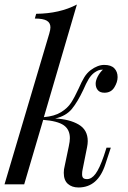

<svg xmlns="http://www.w3.org/2000/svg" viewBox="-29 -815 564 849"><path d="M491 -474Q491 -452 476.5 -428.5Q462 -405 433 -405Q413 -405 403.5 -416.5Q394 -428 394 -445Q394 -459 403 -476.5Q412 -494 426 -507H424Q413 -507 405 -503.5Q397 -500 387 -493Q373 -482 362.5 -464.5Q352 -447 339 -417Q314 -364 288.5 -333Q263 -302 215 -291Q278 -288 318.5 -264.5Q359 -241 359 -191Q359 -179 356 -164L336 -64Q334 -56 334 -44Q334 -33 339 -28Q344 -23 356 -23Q376 -23 393.5 -46.5Q411 -70 430 -125L442 -162H461L437 -89Q404 14 318 14Q289 14 271 -2Q253 -18 253 -51Q253 -66 257 -81L275 -167Q280 -190 280 -204Q280 -242 253 -261Q226 -280 162 -285L78 0H-9L189 -667Q194 -684 194 -694Q194 -714 178 -723.5Q162 -733 125 -733L131 -754Q235 -755 311 -795L165 -297Q212 -301 241 -319Q270 -337 285.5 -361Q301 -385 319 -424Q332 -454 343.5 -473Q355 -492 372 -505Q403 -528 432 -528Q462 -528 476.5 -513Q491 -498 491 -474Z"/></svg>

Font: Playfair Display
Style: Italic
Weight: 400
Italic angle: -14°
Designer: Claus Eggers Sørensen
Foundry: Claus Eggers Sørensen
Version: Version 1.200; ttfautohint (v1.6)